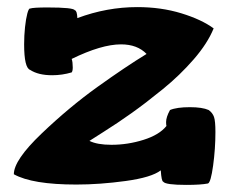

<svg xmlns="http://www.w3.org/2000/svg" viewBox="-20 -520 665 541"><path d="M19 -29Q19 -69 97 -143.5Q175 -218 254.5 -275Q334 -332 393 -368Q367 -395 321 -395Q266 -395 182 -354Q185 -345 185 -330Q185 -320 182 -316Q155 -308 127 -308Q88 -308 65 -323Q48 -329 48 -395Q48 -420 50.5 -443.5Q53 -467 57 -482Q61 -497 65 -496Q74 -499 114 -499Q187 -499 191 -491Q197 -490 198 -469Q281 -500 367 -500Q434 -500 491 -482.5Q548 -465 582 -440Q565 -398 526 -353Q487 -308 439 -269Q391 -230 351 -201.5Q311 -173 272 -148.5Q233 -124 232 -123Q254 -112 294 -112Q340 -112 384.5 -126Q429 -140 449 -165Q448 -169 448 -176Q448 -190 459 -210Q478 -218 515 -218Q550 -218 568 -210Q579 -202 583 -190.5Q587 -179 587 -148Q587 -101 580.5 -53.5Q574 -6 566 -3Q546 1 505 1Q446 1 440 -8Q435 -9 433 -40Q407 -20 334 -10Q261 0 195 0Q71 0 19 -29Z"/></svg>

Font: Gorditas
Style: Regular
Weight: 400
Designer: Gustavo Dipre (gbrenda1987@gmail.com)
Foundry: Gustavo Dipre (gbrenda1987@gmail.com)
Version: Version 1.001